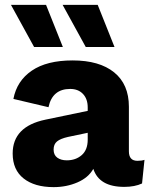

<svg xmlns="http://www.w3.org/2000/svg" viewBox="-20 -758 619 788"><path d="M238 -565H120L25 -738H169ZM450 -565H332L237 -738H381ZM544 -98Q562 -98 573 -102L563 -5Q533 9 490 9Q387 9 363 -65Q343 -29 298 -9.5Q253 10 200 10Q122 10 77 -25.5Q32 -61 32 -128Q32 -239 167 -267L340 -303V-317Q340 -352 320.5 -372.5Q301 -393 268 -393Q195 -393 179 -318L35 -352Q49 -426 110.5 -468Q172 -510 278 -510Q388 -510 448.5 -461Q509 -412 509 -320V-137Q509 -98 544 -98ZM254 -100Q291 -100 315.5 -121.5Q340 -143 340 -185V-213L259 -196Q228 -189 214 -177.5Q200 -166 200 -144Q200 -122 215 -111Q230 -100 254 -100Z"/></svg>

Font: Elaine Sans
Style: Bold
Weight: 700
Designer: Wei Huang
Foundry: Wei Huang
Version: Version 2.001;December 24, 2019;FontCreator 12.0.0.2547 64-b